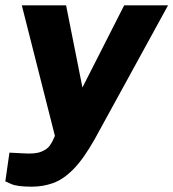

<svg xmlns="http://www.w3.org/2000/svg" viewBox="-37 -537 652 722"><path d="M83 165Q27.5 165 5.2 155Q-17 145 -17 145L-1.5 37L48 39.5Q95 43 118 33.5Q141 24 149.5 11.5Q158 -1 160.5 -6.5L169.5 -26L45 -517H211.5L273 -208L430 -517H595L319 -13.5Q277.5 60 239.5 98.8Q201.5 137.5 163.2 151.2Q125 165 83 165Z"/></svg>

Font: Public Sans Thin ExtraBold
Style: Italic
Weight: 800
Italic angle: -8°
Version: Version 2.001